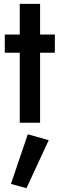

<svg xmlns="http://www.w3.org/2000/svg" viewBox="-20 -640 311 1001"><path d="M5 -460H83V-620H189V-460H266V-365H189V0H83V-365H5ZM125 60 234 91 118 341 37 319Z"/></svg>

Font: Jost* Medium
Style: Regular
Weight: 500
Version: Version 3.7